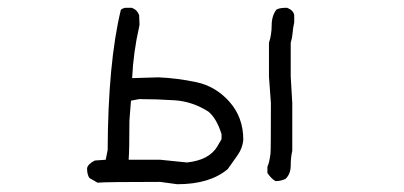

<svg xmlns="http://www.w3.org/2000/svg" viewBox="-20 -484 1040 494"><path d="M461 -66Q518 -72 539 -107L550 -126V-139Q537 -180 516 -197Q475 -223 429 -226Q383 -229 338 -229L317 -225L313 -174Q313 -98 311 -73H392ZM689 -18Q678 -24 668 -39V-55Q673 -65 676 -89Q677 -96 677 -219L672 -287V-374Q679 -395 679 -419Q679 -443 691 -459Q698 -464 718 -464Q735 -458 737 -445V-426Q734 -414 733 -400.5Q732 -387 728 -374V-287L732 -219V-96Q728 -79 728 -58Q728 -37 715 -24Q703 -18 689 -18ZM436 -10 392 -16Q252 -16 231 -14L210 -26Q204 -35 204 -51Q206 -62 224 -71L252 -73L257 -98Q258 -323 291 -459Q298 -464 304 -464H319Q333 -459 338 -445L339 -421L338 -415Q323 -349 320 -283L388 -285Q436 -283 485.5 -272.5Q535 -262 570.5 -222Q606 -182 606 -124Q604 -103 591.5 -85Q579 -67 566 -49Q520 -10 436 -10Z"/></svg>

Font: Yozai
Style: Regular
Weight: 400
Designer: LXGW / Y.OzVox
Foundry: LXGW / Y.OzVox
Version: Version 0.861;October 22, 2024